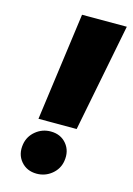

<svg xmlns="http://www.w3.org/2000/svg" viewBox="-114 -788 596 858"><g transform="rotate(15 184.0 -358.5)"><path d="M88.4 -228 156.2 -727.5H363.3L265.1 -228ZM143.6 11.2Q97.7 11.2 70.6 -21Q43.5 -53.2 51.3 -100.6Q57.6 -138.2 87.6 -162.8Q117.7 -187.5 156.7 -187.5Q203.1 -187.5 230 -155Q256.8 -122.6 249 -75.2Q242.7 -37.6 212.6 -13.2Q182.6 11.2 143.6 11.2Z"/></g></svg>

Font: Inter 16pt Black
Style: Italic
Weight: 900
Italic angle: -9.3988°
Version: Version 4.001;git-66647c0bb